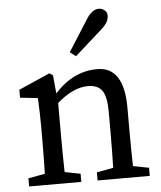

<svg xmlns="http://www.w3.org/2000/svg" viewBox="-54 -804 714 850"><g transform="rotate(-5 303.5 -378.5)"><path d="M338.9 -419.9Q273.4 -419.9 201.2 -356.9V-210Q201.2 -126 203.1 -49.8L272.9 -36.1V0H41V-36.1L115.2 -49.8Q117.2 -126 117.2 -210V-261.2Q117.2 -315.4 113.8 -386.2L35.2 -395V-430.2L173.8 -491.2L189 -481L196.8 -399.9Q279.3 -491.2 385.7 -491.2Q505.9 -491.7 504.9 -306.2V-210Q504.9 -126 506.8 -49.8L577.1 -36.1V0H345.2V-36.1L418.9 -49.8Q420.9 -124 420.9 -210V-297.9Q420.9 -365.2 401.9 -392.6Q382.8 -419.9 338.9 -419.9ZM416 -756.8Q430.7 -756.8 441.4 -748Q453.1 -739.3 453.1 -724.1Q453.1 -709 446.3 -695.8Q439.5 -682.6 418 -663.1L297.9 -556.2L272 -576.2L358.9 -712.9Q385.7 -756.8 416 -756.8Z"/></g></svg>

Font: SourceSerifPro-Regular
Style: Regular
Weight: 400
Designer: Frank Grießhammer
Foundry: Adobe Systems Incorporated
Version: Version 1.014;PS Version 1.0;hotconv 1.0.73;makeotf.lib2.5.5